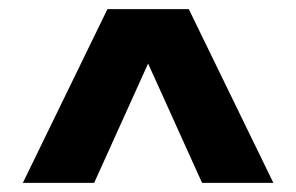

<svg xmlns="http://www.w3.org/2000/svg" viewBox="-20 -543 648 420"><path d="M578 -143 393 -523H215L30 -143H186L304 -404L422 -143Z"/></svg>

Font: Montserrat-Arabic Black
Style: Regular
Weight: 900
Designer: Mohamed Gaber
Foundry: Kief Type Foundry
Version: Version 5.008;PS 005.008;hotconv 1.0.88;makeotf.lib2.5.64775